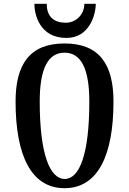

<svg xmlns="http://www.w3.org/2000/svg" viewBox="-20 -987 684 1017"><path d="M322.8 -39.1C244.1 -39.1 190.4 -170.9 190.4 -449.2C190.4 -621.6 233.4 -708 321.8 -708C410.2 -708 453.1 -621.6 453.1 -449.2C453.1 -170.9 401.4 -39.1 322.8 -39.1ZM321.8 9.8C498.5 9.8 581.1 -164.1 581.1 -449.2C581.1 -643.6 508.3 -756.8 321.8 -756.8C135.3 -756.8 62.5 -643.6 62.5 -449.2C62.5 -164.1 145 9.8 321.8 9.8ZM329.1 -866.7C253.9 -866.7 227.5 -910.2 227.5 -966.8H162.1C162.1 -910.2 189.9 -786.1 332 -786.1C454.1 -786.1 487.3 -910.2 487.3 -966.8H426.8C426.8 -910.2 382.3 -866.7 329.1 -866.7Z"/></svg>

Font: Amarante
Style: Regular
Weight: 400
Designer: Karolina Lach
Foundry: Sorkin Type Co.
Version: Version 1.001